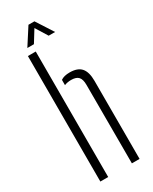

<svg xmlns="http://www.w3.org/2000/svg" viewBox="-240 -1004 847 1060"><g transform="rotate(-30 184.0 -474.0)"><path d="M60.5 0V-800H110.5V0ZM261.5 0 261 -501Q261 -536 247 -551.2Q233 -566.5 201 -566.5Q176 -566.5 157.5 -558.5V-592Q168 -599.5 182.2 -603Q196.5 -606.5 214.5 -606.5Q265 -606.5 287.8 -580Q310.5 -553.5 310.5 -498V0ZM80 -840 149.5 -948H187.5L257 -840H216L169 -916L122 -840Z"/></g></svg>

Font: Big Shoulders Stencil Text Thin ExtraLight
Style: Regular
Weight: 250
Version: Version 2.001